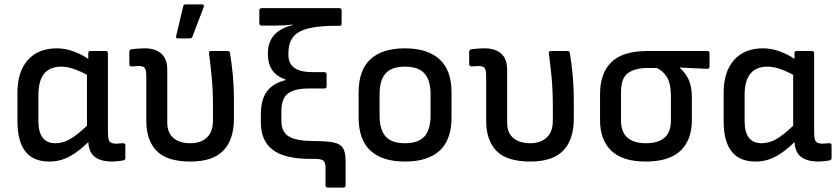

<svg xmlns="http://www.w3.org/2000/svg" viewBox="-20 -720 3792 870"><path d="M203 12Q59 12 59 -171V-299Q59 -395 106 -448Q153 -501 238 -501Q277 -501 316 -486Q355 -471 380 -453V-479Q380 -489 390 -489H458Q469 -489 469 -479V-122Q469 -88 477 -78.5Q485 -69 507 -69Q513 -69 521 -70Q529 -71 537 -71Q548 -72 548 -61V-3Q548 5 538 7Q528 9 514 10.5Q500 12 489 12Q438 12 410.5 -8.5Q383 -29 380 -76Q335 -32 293.5 -10Q252 12 203 12ZM154 -172Q154 -71 231 -71Q264 -71 295.5 -88.5Q327 -106 374 -150V-381Q345 -397 314.5 -407.5Q284 -418 258 -418Q154 -418 154 -289Z M843 12Q737 12 690 -36Q643 -84 643 -172V-374Q643 -404 635.5 -412.5Q628 -421 608 -421Q601 -421 593 -420Q585 -419 578 -419Q566 -419 566 -429V-486Q566 -495 577 -497Q591 -499 607.5 -500Q624 -501 636 -501Q684 -501 711 -477Q738 -453 738 -404V-164Q738 -118 766 -94.5Q794 -71 843 -71Q889 -71 917 -96.5Q945 -122 945 -174V-238Q945 -313 939 -373.5Q933 -434 927 -478Q925 -489 937 -489H1011Q1021 -489 1022 -480Q1029 -440 1034.5 -384Q1040 -328 1040 -260V-183Q1040 -87 992 -37.5Q944 12 843 12ZM786 -546Q776 -546 778 -556L810 -691Q811 -700 821 -700H896Q907 -700 903 -688L852 -554Q849 -546 840 -546Z M1466 130Q1455 130 1455 120V39Q1455 17 1445.5 8.5Q1436 0 1409 0H1389Q1269 0 1215.5 -41.5Q1162 -83 1162 -164V-201Q1162 -270 1190.5 -307Q1219 -344 1275 -357V-359Q1231 -375 1212.5 -403.5Q1194 -432 1194 -471V-480Q1194 -525 1218.5 -557Q1243 -589 1306 -607V-609Q1286 -606 1263 -605Q1240 -604 1221 -604H1165Q1155 -604 1155 -614V-672Q1155 -683 1165 -683H1518Q1528 -683 1528 -672V-613Q1528 -603 1520 -603H1500Q1386 -603 1336.5 -576Q1287 -549 1287 -480V-469Q1287 -393 1398 -393H1450Q1460 -393 1460 -382V-329Q1460 -319 1450 -319H1379Q1315 -319 1285 -296.5Q1255 -274 1255 -216V-173Q1255 -121 1290 -101Q1325 -81 1398 -81Q1460 -81 1491.5 -74.5Q1523 -68 1534.5 -48.5Q1546 -29 1546 10V120Q1546 130 1535 130Z M1815 12Q1712 12 1658.5 -37.5Q1605 -87 1605 -188V-301Q1605 -402 1658.5 -451.5Q1712 -501 1815 -501Q1917 -501 1971.5 -451.5Q2026 -402 2026 -301V-188Q2026 -87 1972.5 -37.5Q1919 12 1815 12ZM1815 -71Q1876 -71 1903.5 -102Q1931 -133 1931 -197V-293Q1931 -356 1903.5 -387Q1876 -418 1815 -418Q1754 -418 1727 -387Q1700 -356 1700 -293V-197Q1700 -133 1727 -102Q1754 -71 1815 -71Z M2383 12Q2277 12 2230 -36Q2183 -84 2183 -172V-374Q2183 -404 2175.5 -412.5Q2168 -421 2148 -421Q2141 -421 2133 -420Q2125 -419 2118 -419Q2106 -419 2106 -429V-486Q2106 -495 2117 -497Q2131 -499 2147.5 -500Q2164 -501 2176 -501Q2224 -501 2251 -477Q2278 -453 2278 -404V-164Q2278 -118 2306 -94.5Q2334 -71 2383 -71Q2429 -71 2457 -96.5Q2485 -122 2485 -174V-238Q2485 -313 2479 -373.5Q2473 -434 2467 -478Q2465 -489 2477 -489H2551Q2561 -489 2562 -480Q2569 -440 2574.5 -384Q2580 -328 2580 -260V-183Q2580 -87 2532 -37.5Q2484 12 2383 12Z M2906 12Q2800 12 2749.5 -37.5Q2699 -87 2699 -174V-294Q2699 -388 2750.5 -438.5Q2802 -489 2915 -489H3184Q3195 -489 3195 -479V-419Q3195 -408 3184 -408L3061 -414V-412Q3085 -391 3100 -360Q3115 -329 3115 -277V-174Q3115 -87 3064 -37.5Q3013 12 2906 12ZM2906 -71Q3020 -71 3020 -173V-285Q3020 -343 3001 -372Q2982 -401 2956 -412H2914Q2859 -412 2826.5 -389.5Q2794 -367 2794 -303V-173Q2794 -122 2823 -96.5Q2852 -71 2906 -71Z M3403 12Q3259 12 3259 -171V-299Q3259 -395 3306 -448Q3353 -501 3438 -501Q3477 -501 3516 -486Q3555 -471 3580 -453V-479Q3580 -489 3590 -489H3658Q3669 -489 3669 -479V-122Q3669 -88 3677 -78.5Q3685 -69 3707 -69Q3713 -69 3721 -70Q3729 -71 3737 -71Q3748 -72 3748 -61V-3Q3748 5 3738 7Q3728 9 3714 10.5Q3700 12 3689 12Q3638 12 3610.5 -8.5Q3583 -29 3580 -76Q3535 -32 3493.5 -10Q3452 12 3403 12ZM3354 -172Q3354 -71 3431 -71Q3464 -71 3495.5 -88.5Q3527 -106 3574 -150V-381Q3545 -397 3514.5 -407.5Q3484 -418 3458 -418Q3354 -418 3354 -289Z"/></svg>

Font: Sofia Sans Medium
Style: Regular
Weight: 500
Designer: Botio Nikoltchev, Ani Petrova
Foundry: lettersoup
Version: Version 4.101; ttfautohint (v1.8.4.7-5d5b)